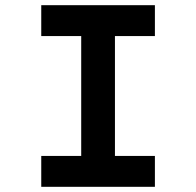

<svg xmlns="http://www.w3.org/2000/svg" viewBox="-20 -720 756 740"><path d="M139 0V-119H293V-581H139V-700H577V-581H423V-119H577V0Z"/></svg>

Font: Lexend Giga Medium
Style: Regular
Weight: 500
Designer: Bonnie Shaver-Troup, Thomas Jockin
Foundry: Lexend
Version: Version 1.007